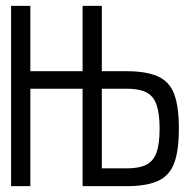

<svg xmlns="http://www.w3.org/2000/svg" viewBox="-20 -638 640 658"><path d="M263 0V-618H329V-16L285 -61H414Q457 -61 481.5 -73.5Q506 -86 516.5 -115.5Q527 -145 527 -197Q527 -249 516.5 -279Q506 -309 481.5 -321.5Q457 -334 414 -334H50V-394H414Q482 -394 521.5 -376Q561 -358 577 -315.5Q593 -273 593 -197Q593 -122 577 -79Q561 -36 521.5 -18Q482 0 414 0ZM18 0V-618H84V0Z"/></svg>

Font: Victor Mono Light
Style: Regular
Weight: 300
Monospace: yes
Designer: Rune Bjørnerås
Version: Version 1.561;gftools[0.9.30]